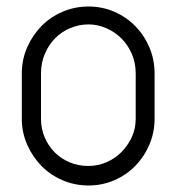

<svg xmlns="http://www.w3.org/2000/svg" viewBox="-20 -570 542 590"><path d="M47 -344Q47 -387 63.5 -424.5Q80 -462 107.5 -490Q135 -518 172.5 -534Q210 -550 252 -550Q294 -550 331 -534Q368 -518 395.5 -490Q423 -462 439 -424.5Q455 -387 455 -344V-205Q455 -163 439 -125.5Q423 -88 395.5 -60Q368 -32 331 -16Q294 0 252 0Q210 0 172.5 -16Q135 -32 107.5 -60Q80 -88 63.5 -125.5Q47 -163 47 -205ZM106 -205Q106 -174 117.5 -147.5Q129 -121 148.5 -101.5Q168 -82 194.5 -71Q221 -60 252 -60Q280 -60 306 -71Q332 -82 352 -101.5Q372 -121 384.5 -147.5Q397 -174 397 -205V-344Q397 -377 385 -404.5Q373 -432 353 -452Q333 -472 306.5 -483.5Q280 -495 252 -495Q223 -495 196.5 -484Q170 -473 150 -453Q130 -433 118 -405Q106 -377 106 -344Z"/></svg>

Font: VDS
Style: Thin
Weight: 100
Width: 0
Designer: artmaker
Foundry: artmaker
Version: Version 1.000 2012 initial release